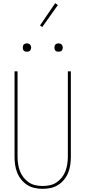

<svg xmlns="http://www.w3.org/2000/svg" viewBox="-20 -1186 540 1214"><path d="M250 8Q224 8 199 2.5Q174 -3 152.5 -16.5Q131 -30 114.5 -50.5Q98 -71 88.5 -95Q79 -119 75.5 -144Q72 -169 72 -195V-735H91V-195Q91 -172 94.5 -149Q98 -126 106 -104.5Q114 -83 128.5 -64.5Q143 -46 162 -33Q181 -20 204 -15Q227 -10 250 -10Q273 -10 296 -15Q319 -20 338 -33Q357 -46 371.5 -64.5Q386 -83 394 -104.5Q402 -126 405.5 -149Q409 -172 409 -195V-735H428V-195Q428 -169 424.5 -144Q421 -119 411.5 -95Q402 -71 385.5 -50.5Q369 -30 347.5 -16.5Q326 -3 301 2.5Q276 8 250 8ZM350 -859Q345 -859 339.5 -860.5Q334 -862 330.5 -865.5Q327 -869 325.5 -874.5Q324 -880 324 -885Q324 -890 325.5 -895.5Q327 -901 330.5 -904.5Q334 -908 339.5 -910Q345 -912 350 -912Q355 -912 360.5 -910Q366 -908 369.5 -904.5Q373 -901 375 -895.5Q377 -890 377 -885Q377 -880 375 -874.5Q373 -869 369.5 -865.5Q366 -862 360.5 -860.5Q355 -859 350 -859ZM150 -859Q145 -859 139.5 -860.5Q134 -862 130.5 -865.5Q127 -869 125.5 -874.5Q124 -880 124 -885Q124 -890 125.5 -895.5Q127 -901 130.5 -904.5Q134 -908 139.5 -910Q145 -912 150 -912Q155 -912 160.5 -910Q166 -908 169.5 -904.5Q173 -901 175 -895.5Q177 -890 177 -885Q177 -880 175 -874.5Q173 -869 169.5 -865.5Q166 -862 160.5 -860.5Q155 -859 150 -859ZM247 -1015 233 -1025 329 -1166 346 -1154Z"/></svg>

Font: Iosevka SS18 Thin
Style: Regular
Weight: 100
Monospace: yes
Designer: Belleve Invis
Foundry: Belleve Invis
Version: Version 25.1.1; ttfautohint (v1.8.4)